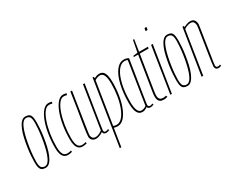

<svg xmlns="http://www.w3.org/2000/svg" viewBox="-113 -1213 2376 1926"><g transform="rotate(-30 1074.5 -250.0)"><path d="M85 10Q61 10 45 2Q29 -6 21 -28.5Q13 -51 13 -96Q13 -125 16 -168.5Q19 -212 26.5 -262Q34 -312 45 -361Q56 -410 72.5 -450Q89 -490 111 -514.5Q133 -539 161 -539Q185 -539 201 -531.5Q217 -524 225 -501Q233 -478 233 -433Q233 -404 230 -360.5Q227 -317 219.5 -267Q212 -217 201 -168Q190 -119 173.5 -79Q157 -39 135 -14.5Q113 10 85 10ZM85 -7Q108 -7 127 -31.5Q146 -56 160 -96.5Q174 -137 184.5 -185.5Q195 -234 202 -282.5Q209 -331 212 -371.5Q215 -412 215 -435Q215 -491 200.5 -506.5Q186 -522 161 -522Q138 -522 119 -497.5Q100 -473 86 -432.5Q72 -392 61.5 -343.5Q51 -295 44 -246.5Q37 -198 34 -158Q31 -118 31 -94Q31 -39 45.5 -23Q60 -7 85 -7Z M342 10Q317 10 299.5 -4Q282 -18 273 -46Q264 -74 264 -115Q264 -200 276.5 -276.5Q289 -353 312 -412.5Q335 -472 365 -506Q395 -540 429 -540Q436 -540 441.5 -539.5Q447 -539 454 -537.5Q461 -536 469 -533L462 -515Q452 -519 444.5 -520Q437 -521 426 -521Q397 -521 371 -487.5Q345 -454 325 -396.5Q305 -339 293.5 -267.5Q282 -196 282 -119Q282 -80 289 -55Q296 -30 310 -18.5Q324 -7 346 -7Q353 -7 360.5 -8Q368 -9 376 -10.5Q384 -12 389 -14L392 2Q385 4 377 6Q369 8 360.5 9Q352 10 342 10Z M512 10Q487 10 469.5 -4Q452 -18 443 -46Q434 -74 434 -115Q434 -200 446.5 -276.5Q459 -353 482 -412.5Q505 -472 535 -506Q565 -540 599 -540Q606 -540 611.5 -539.5Q617 -539 624 -537.5Q631 -536 639 -533L632 -515Q622 -519 614.5 -520Q607 -521 596 -521Q567 -521 541 -487.5Q515 -454 495 -396.5Q475 -339 463.5 -267.5Q452 -196 452 -119Q452 -80 459 -55Q466 -30 480 -18.5Q494 -7 516 -7Q523 -7 530.5 -8Q538 -9 546 -10.5Q554 -12 559 -14L562 2Q555 4 547 6Q539 8 530.5 9Q522 10 512 10Z M668 10Q641 10 624.5 -6Q608 -22 608 -50Q608 -63 611 -86Q614 -109 619.5 -146Q625 -183 634 -236.5Q643 -290 654.5 -362.5Q666 -435 680 -530H699Q678 -394 664.5 -307Q651 -220 643 -170.5Q635 -121 632 -98Q629 -75 628 -67.5Q627 -60 627 -56Q627 -36 638.5 -21.5Q650 -7 672 -7Q684 -7 696.5 -10.5Q709 -14 722.5 -21Q736 -28 749 -38L826 -530H845Q823 -389 808 -297.5Q793 -206 785 -152.5Q777 -99 773 -73.5Q769 -48 768 -39Q767 -30 767 -27Q767 -19 771 -12.5Q775 -6 788 -6Q793 -6 801.5 -8Q810 -10 819 -14L824 0Q815 4 803.5 7Q792 10 786 10Q772 10 762 3Q752 -4 750 -20Q736 -10 722 -3.5Q708 3 695 6.5Q682 10 668 10Z M825 210 943 -540H957L959 -523Q974 -531 988 -535.5Q1002 -540 1018 -540Q1045 -540 1061.5 -525Q1078 -510 1086 -478Q1094 -446 1094 -395Q1094 -319 1082 -246.5Q1070 -174 1046.5 -116Q1023 -58 991 -24Q959 10 918 10Q907 10 897 8.5Q887 7 876 3L843 210ZM916 -8Q952 -8 981.5 -41Q1011 -74 1032 -129Q1053 -184 1064 -252.5Q1075 -321 1075 -392Q1075 -458 1060.5 -490Q1046 -522 1016 -522Q1003 -522 985 -516Q967 -510 956 -502L879 -16Q887 -12 896.5 -10Q906 -8 916 -8Z M1297 10Q1289 10 1282 7Q1275 4 1270 -1Q1265 -6 1263 -12Q1256 -6 1247 -1Q1238 4 1228 7Q1218 10 1205 10Q1180 10 1163 -6Q1146 -22 1137.5 -54.5Q1129 -87 1129 -135Q1129 -252 1150.5 -343.5Q1172 -435 1211.5 -487.5Q1251 -540 1304 -540Q1311 -540 1318 -539Q1325 -538 1332 -536Q1339 -534 1345 -531Q1351 -528 1357 -524Q1335 -387 1321 -297.5Q1307 -208 1298.5 -155Q1290 -102 1286 -76Q1282 -50 1281 -41Q1280 -32 1280 -30Q1280 -18 1285 -12Q1290 -6 1301 -6Q1309 -6 1316 -8Q1323 -10 1332 -14L1337 0Q1328 4 1318 7Q1308 10 1297 10ZM1260 -28 1336 -514Q1329 -519 1321.5 -521Q1314 -523 1303 -523Q1260 -523 1225 -476Q1190 -429 1169 -342.5Q1148 -256 1148 -137Q1148 -73 1162.5 -40.5Q1177 -8 1204 -8Q1214 -8 1224 -10.5Q1234 -13 1243.5 -17.5Q1253 -22 1260 -28Z M1491 -14 1496 3Q1484 7 1473.5 8.5Q1463 10 1454 10Q1427 10 1412.5 1Q1398 -8 1392 -24Q1386 -40 1386 -61Q1386 -72 1387 -83.5Q1388 -95 1390 -108L1454 -511H1404L1406 -524L1457 -530L1483 -665H1497L1476 -530H1578L1575 -511H1473L1409 -108Q1408 -96 1406.5 -86Q1405 -76 1405 -67Q1405 -37 1417.5 -23Q1430 -9 1457 -9Q1465 -9 1473.5 -10.5Q1482 -12 1491 -14Z M1532 0 1615 -530H1634L1550 0ZM1654 -710Q1659 -710 1662 -709Q1665 -708 1664 -702Q1663 -690 1661.5 -684.5Q1660 -679 1657 -677.5Q1654 -676 1647 -676Q1643 -676 1639.5 -677Q1636 -678 1637 -684Q1639 -696 1640 -701.5Q1641 -707 1644 -708.5Q1647 -710 1654 -710Z M1727 10Q1703 10 1687 2Q1671 -6 1663 -28.5Q1655 -51 1655 -96Q1655 -125 1658 -168.5Q1661 -212 1668.5 -262Q1676 -312 1687 -361Q1698 -410 1714.5 -450Q1731 -490 1753 -514.5Q1775 -539 1803 -539Q1827 -539 1843 -531.5Q1859 -524 1867 -501Q1875 -478 1875 -433Q1875 -404 1872 -360.5Q1869 -317 1861.5 -267Q1854 -217 1843 -168Q1832 -119 1815.5 -79Q1799 -39 1777 -14.5Q1755 10 1727 10ZM1727 -7Q1750 -7 1769 -31.5Q1788 -56 1802 -96.5Q1816 -137 1826.5 -185.5Q1837 -234 1844 -282.5Q1851 -331 1854 -371.5Q1857 -412 1857 -435Q1857 -491 1842.5 -506.5Q1828 -522 1803 -522Q1780 -522 1761 -497.5Q1742 -473 1728 -432.5Q1714 -392 1703.5 -343.5Q1693 -295 1686 -246.5Q1679 -198 1676 -158Q1673 -118 1673 -94Q1673 -39 1687.5 -23Q1702 -7 1727 -7Z M1978 -530H1997L1994 -515Q2005 -522 2018 -527.5Q2031 -533 2045 -536.5Q2059 -540 2071 -540Q2104 -540 2118 -520Q2132 -500 2132 -471Q2132 -465 2127 -432.5Q2122 -400 2114.5 -352.5Q2107 -305 2099 -252.5Q2091 -200 2083.5 -152.5Q2076 -105 2071 -72Q2066 -39 2066 -31Q2066 -20 2071 -13.5Q2076 -7 2090 -7Q2095 -7 2100.5 -8Q2106 -9 2115 -13L2119 2Q2109 7 2101 8.5Q2093 10 2085 10Q2075 10 2066.5 5.5Q2058 1 2053 -7.5Q2048 -16 2048 -28Q2048 -37 2052.5 -71Q2057 -105 2064.5 -153Q2072 -201 2080 -253Q2088 -305 2095.5 -352Q2103 -399 2107.5 -430.5Q2112 -462 2112 -468Q2112 -491 2102 -507Q2092 -523 2063 -523Q2054 -523 2040.5 -519.5Q2027 -516 2014 -510Q2001 -504 1991 -496L1913 0H1894Z"/></g></svg>

Font: Georama
Style: Italic
Weight: 400
Width: 2
Italic angle: -9°
Designer: Jean-Baptiste Levee
Foundry: Production Type
Version: Version 1.000